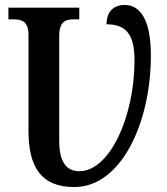

<svg xmlns="http://www.w3.org/2000/svg" viewBox="-20 -745 676 775"><path d="M280 10C469 10 589 -249 589 -521C589 -671 543 -725 483 -725C440 -725 410 -699 410 -647C490 -647 523 -604 523 -502C523 -276 424 -54 300 -54C244 -54 219 -97 219 -178V-599C219 -659 245 -667 280 -667H300V-714H14V-667H34C68 -667 95 -659 95 -603V-218C95 -69 147 10 280 10Z"/></svg>

Font: Noto Serif Condensed Semi
Style: Regular
Weight: 600
Width: 3
Designer: Monotype Design Team
Foundry: Monotype Imaging Inc.
Version: Version 1.002